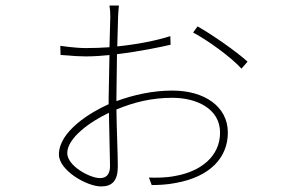

<svg xmlns="http://www.w3.org/2000/svg" viewBox="-20 -632 1040 691"><path d="M691 -537 675 -515C726 -488 811 -427 849 -385L871 -410C833 -445 743 -508 691 -537ZM372 -226 376 -35C376 -10 367 9 340 9C303 9 222 -35 222 -81C222 -136 306 -195 372 -226ZM197 -467 198 -434C251 -430 269 -429 289 -429C316 -429 345 -431 374 -434L371 -278V-257C308 -229 192 -160 192 -76C192 -19 292 39 344 39C384 39 404 18 404 -33C404 -77 400 -162 399 -238C462 -264 525 -280 601 -280C687 -280 772 -241 772 -155C772 -68 701 -15 612 1C578 8 541 8 516 7L526 34C546 34 582 33 615 26C734 4 800 -63 800 -155C800 -249 715 -306 601 -306C530 -306 462 -291 399 -268V-281L401 -437C485 -447 564 -464 594 -471L593 -502C540 -485 471 -472 402 -465L405 -573C406 -584 406 -598 408 -612H374C376 -601 377 -587 377 -572L374 -462C346 -460 317 -459 289 -459C273 -459 249 -460 197 -467Z"/></svg>

Font: Noto Sans CJK HK Thin
Style: Regular
Weight: 100
Designer: Ryoko NISHIZUKA 西塚涼子 (kana, bopomofo & ideographs); Paul D. Hunt (Latin, Greek & Cyrillic); Sandoll Communications 산돌커뮤니
Foundry: Adobe
Version: Version 2.004;hotconv 1.0.118;makeotfexe 2.5.65603